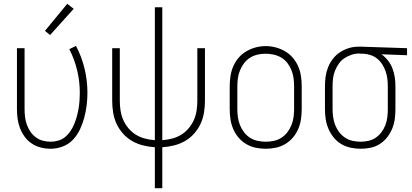

<svg xmlns="http://www.w3.org/2000/svg" viewBox="-20 -773 2165 1008"><path d="M246 8Q220 8 194.5 1.5Q169 -5 147.5 -19Q126 -33 110.5 -54Q95 -75 85.5 -99Q76 -123 72.5 -148.5Q69 -174 69 -200V-520H109V-200Q109 -179 111.5 -158.5Q114 -138 121 -118.5Q128 -99 139.5 -82Q151 -65 167.5 -52.5Q184 -40 204.5 -34.5Q225 -29 245 -29Q266 -29 286.5 -35Q307 -41 323 -54.5Q339 -68 350.5 -85.5Q362 -103 370 -122.5Q378 -142 383.5 -162Q389 -182 392.5 -203Q396 -224 397.5 -244.5Q399 -265 399 -286Q399 -346 385 -404Q371 -462 344 -515L379 -532Q409 -475 424 -412.5Q439 -350 439 -286Q439 -253 435 -220.5Q431 -188 422.5 -156Q414 -124 400 -94Q386 -64 363.5 -40Q341 -16 309.5 -4Q278 8 246 8ZM243 -589 216 -611 333 -753 367 -727Z M793 215V0Q762 -2 731.5 -9.5Q701 -17 674 -32.5Q647 -48 626 -71.5Q605 -95 592 -123Q579 -151 574 -182Q569 -213 569 -244V-520H609V-244Q609 -218 613 -192Q617 -166 627.5 -142.5Q638 -119 655 -99Q672 -79 694 -65.5Q716 -52 741.5 -45.5Q767 -39 793 -37V-735H832V-37Q858 -39 883.5 -45.5Q909 -52 931 -65.5Q953 -79 970 -99Q987 -119 997.5 -142.5Q1008 -166 1012 -192Q1016 -218 1016 -244V-520H1056V-244Q1056 -213 1051 -182Q1046 -151 1033 -123Q1020 -95 999 -71.5Q978 -48 951 -32.5Q924 -17 893.5 -9.5Q863 -2 832 0V215Z M1375 8Q1348 8 1322 2.5Q1296 -3 1273 -16.5Q1250 -30 1232.5 -50.5Q1215 -71 1204.5 -95.5Q1194 -120 1190 -146.5Q1186 -173 1186 -200V-320Q1186 -347 1190 -373.5Q1194 -400 1204.5 -424.5Q1215 -449 1232.5 -469.5Q1250 -490 1273 -503.5Q1296 -517 1322 -524Q1348 -531 1375 -531Q1402 -531 1428 -524Q1454 -517 1477 -503.5Q1500 -490 1517.5 -469.5Q1535 -449 1545.5 -424.5Q1556 -400 1560 -373.5Q1564 -347 1564 -320V-200Q1564 -173 1560 -146.5Q1556 -120 1545.5 -95.5Q1535 -71 1517.5 -50.5Q1500 -30 1477 -16.5Q1454 -3 1428 2.5Q1402 8 1375 8ZM1375 -29Q1397 -29 1418 -33.5Q1439 -38 1457 -49.5Q1475 -61 1488.5 -78.5Q1502 -96 1510 -116Q1518 -136 1521 -157Q1524 -178 1524 -200V-320Q1524 -342 1521 -363.5Q1518 -385 1510 -405Q1502 -425 1488.5 -442.5Q1475 -460 1456 -471Q1437 -482 1416 -486.5Q1395 -491 1373 -491Q1352 -491 1331 -486Q1310 -481 1292 -469.5Q1274 -458 1261 -440.5Q1248 -423 1240 -403.5Q1232 -384 1229 -362.5Q1226 -341 1226 -320V-200Q1226 -178 1229 -157Q1232 -136 1240 -116Q1248 -96 1261.5 -78.5Q1275 -61 1293 -49.5Q1311 -38 1332.5 -33.5Q1354 -29 1375 -29Z M1874 8Q1848 8 1821.5 2.5Q1795 -3 1772 -16.5Q1749 -30 1732 -51Q1715 -72 1704.5 -96.5Q1694 -121 1690 -147Q1686 -173 1686 -200V-320Q1686 -346 1689.5 -371Q1693 -396 1702.5 -420Q1712 -444 1728 -464.5Q1744 -485 1765.5 -499Q1787 -513 1811.5 -520.5Q1836 -528 1862 -528Q1865 -528 1868.5 -528Q1872 -528 1875 -528L2117 -520V-483L1983 -488Q2002 -474 2017 -455Q2032 -436 2040.5 -413.5Q2049 -391 2052.5 -367.5Q2056 -344 2056 -320V-200Q2056 -174 2052.5 -148Q2049 -122 2039 -97.5Q2029 -73 2012.5 -52Q1996 -31 1974 -17Q1952 -3 1926 2.5Q1900 8 1874 8ZM1874 -29Q1895 -29 1916 -34Q1937 -39 1954 -51Q1971 -63 1983.5 -80Q1996 -97 2003.5 -117Q2011 -137 2013.5 -158Q2016 -179 2016 -200V-320Q2016 -340 2013.5 -360Q2011 -380 2004.5 -398.5Q1998 -417 1987.5 -434Q1977 -451 1961.5 -464Q1946 -477 1926.5 -483.5Q1907 -490 1888 -491H1875Q1872 -491 1869.5 -491.5Q1867 -492 1865 -492Q1844 -492 1824 -485Q1804 -478 1787 -466.5Q1770 -455 1758 -437.5Q1746 -420 1738.5 -401Q1731 -382 1728.5 -361.5Q1726 -341 1726 -320V-200Q1726 -179 1729 -157.5Q1732 -136 1740 -116Q1748 -96 1761 -79Q1774 -62 1792 -50Q1810 -38 1831.5 -33.5Q1853 -29 1874 -29Z"/></svg>

Font: Zed Sans Extralight
Style: Regular
Weight: 200
Designer: Belleve Invis
Foundry: Belleve Invis
Version: Version 1.0.0; ttfautohint (v1.8.4)